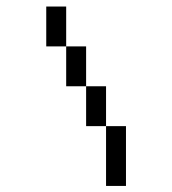

<svg xmlns="http://www.w3.org/2000/svg" viewBox="-20 -708 540 602"><path d="M312.5 -312.5V-125H375V-312.5ZM312.5 -312.5Q312.5 -312.5 312.5 -437.5H250Q250 -437.5 250 -312.5ZM250 -437.5Q250 -437.5 250 -562.5H187.5Q187.5 -562.5 187.5 -437.5ZM187.5 -562.5Q187.5 -562.5 187.5 -687.5H125Q125 -687.5 125 -562.5Z"/></svg>

Font: BFUnifontExMono
Style: Regular
Weight: 500
Version: Version 15.0.06